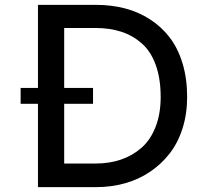

<svg xmlns="http://www.w3.org/2000/svg" viewBox="-20 -770 835 790"><path d="M375 -750Q438 -750 493.7 -735.6Q549.3 -721.2 596.4 -690.9Q643.6 -660.6 677.7 -616.5Q711.9 -572.3 731 -509.5Q750 -446.8 750 -371.1Q750 -301.3 731 -241.5Q711.9 -181.6 677.5 -137.7Q643.1 -93.8 596.4 -62.5Q549.8 -31.2 493.4 -15.6Q437 0 375 0H136.2V-342.8H64.9V-408.2H136.2V-750ZM374 -97.2Q431.2 -97.2 479 -113.8Q526.9 -130.4 563.5 -163.1Q600.1 -195.8 620.6 -249Q641.1 -302.2 641.1 -371.1Q641.1 -446.8 620.8 -502.7Q600.6 -558.6 563.5 -591.3Q526.4 -624 479.2 -639.4Q432.1 -654.8 374 -654.8H244.1V-408.2H362.8V-342.8H244.1V-97.2Z"/></svg>

Font: Oakes Grotesk Medium
Style: Regular
Weight: 500
Designer: Samuel Oakes
Foundry: Samuel Oakes
Version: Version 1.000;PS 001.000;hotconv 1.0.88;makeotf.lib2.5.64775